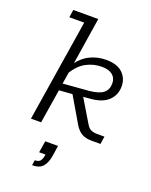

<svg xmlns="http://www.w3.org/2000/svg" viewBox="-149 -663 757 960"><g transform="rotate(20 230.0 -183.0)"><path d="M112 0H58L144 -542H65L71 -583H204L160 -301L153 -317Q183 -364 224 -384.5Q265 -405 312 -405Q370 -405 399.5 -377Q429 -349 429 -306Q429 -260 397.5 -230Q366 -200 304 -195L234 -189L254 -212L338 -72Q349 -53 363 -47Q377 -41 395 -41H434L428 0H378Q351 0 330.5 -10.5Q310 -21 293 -47L202 -202L221 -187L141 -181ZM145 -209 135 -218 286 -230Q335 -235 357.5 -252.5Q380 -270 380 -304Q380 -333 360 -349Q340 -365 303 -365Q259 -365 220 -344Q181 -323 150 -270L159 -296ZM143 217 147 189Q167 189 175.5 179Q184 169 188 144H154L164 82H232L224 135Q218 175 200 196Q182 217 143 217Z"/></g></svg>

Font: Rokkitt SemiBold Light
Style: Italic
Weight: 300
Italic angle: -9°
Version: Version 3.103